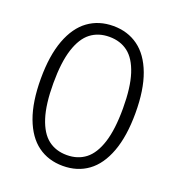

<svg xmlns="http://www.w3.org/2000/svg" viewBox="-136 -851 892 972"><g transform="rotate(20 310.0 -365.0)"><path d="M310 11.5Q232 11.5 175 -30Q118 -71.5 86.5 -156.2Q55 -241 55 -366Q55 -490.5 86.5 -574.8Q118 -659 175.2 -700.5Q232.5 -742 310 -742Q387.5 -742 444.8 -700.5Q502 -659 533.5 -574.8Q565 -490.5 565 -366Q565 -241 533.5 -156.2Q502 -71.5 445 -30Q388 11.5 310 11.5ZM310 -683.5Q251 -683.5 209.5 -651.8Q168 -620 145.2 -549.5Q122.5 -479 122.5 -366Q122.5 -252.5 145.2 -181.8Q168 -111 209.5 -79Q251 -47 310 -47Q369 -47 410.5 -79Q452 -111 474.8 -181.8Q497.5 -252.5 497.5 -366Q497.5 -479 474.8 -549.5Q452 -620 410.5 -651.8Q369 -683.5 310 -683.5Z"/></g></svg>

Font: Monaspace Neon Var ExtraLight
Style: Regular
Weight: 200
Designer: Riley Cran and the Lettermatic Team
Version: Version 1.200 (Monaspace Neon Var)